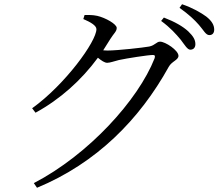

<svg xmlns="http://www.w3.org/2000/svg" viewBox="-20 -828 1040 908"><path d="M834 -641C854 -615 866 -593 880 -593C895 -593 904 -603 904 -619C904 -639 895 -656 870 -680C845 -703 807 -725 755 -745L742 -729C786 -697 813 -666 834 -641ZM921 -710C943 -685 953 -662 970 -662C984 -662 993 -671 993 -688C993 -709 982 -729 955 -750C930 -768 893 -790 841 -808L829 -791C875 -758 899 -735 921 -710ZM140 38 155 60C437 -57 640 -263 778 -512C792 -538 824 -544 824 -564C824 -590 762 -631 737 -631C720 -631 714 -614 686 -608C659 -603 536 -589 488 -589L468 -590L502 -644C518 -670 532 -679 532 -696C532 -714 479 -744 440 -753C417 -758 398 -757 380 -757L374 -738C409 -723 436 -707 436 -690C436 -632 288 -428 132 -316L148 -295C265 -359 365 -449 443 -555C460 -541 475 -531 487 -531C501 -531 521 -539 542 -544C578 -552 681 -568 703 -568C712 -568 715 -564 711 -552C633 -354 398 -96 140 38Z"/></svg>

Font: Harano Aji Mincho CN
Style: Regular
Weight: 400
Foundry: Masamichi Hosoda
Version: HaranoAjiMinchoCN-Regular version 20230610;ttx 4.39.4